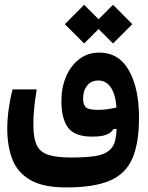

<svg xmlns="http://www.w3.org/2000/svg" viewBox="-20 -571 626 812"><path d="M260.3 221.7Q163.1 221.7 108.6 190.4Q54.2 159.2 32.5 103.3Q10.7 47.4 10.7 -26.9Q10.7 -68.4 17.3 -113.8Q23.9 -159.2 33.2 -192.9H135.3Q128.4 -151.4 124.8 -116Q121.1 -80.6 121.1 -43Q121.1 10.7 134.5 41Q147.9 71.3 182.9 83.3Q217.8 95.2 281.7 95.2Q338.9 95.2 380.1 89.4Q421.4 83.5 443.8 63.5Q460.4 48.8 466.3 25.9Q472.2 2.9 473.1 -25.9L460.4 -25.4Q449.7 -8.8 429.2 -1Q408.7 6.8 369.1 6.8Q296.4 6.8 268.1 -30.8Q239.7 -68.4 239.7 -144Q239.7 -201.7 259.8 -248Q279.8 -294.4 315.9 -321.5Q352.1 -348.6 399.9 -348.6Q482.4 -348.6 525.1 -273.2Q567.9 -197.8 567.9 -73.7Q567.9 34.2 539.8 99.1Q511.7 164.1 444.6 192.9Q377.4 221.7 260.3 221.7ZM472.7 -116.7Q468.3 -173.3 448.2 -201.9Q428.2 -230.5 396 -230.5Q365.7 -230.5 348.6 -209Q331.5 -187.5 331.5 -154.8Q331.5 -126.5 344 -116.5Q356.4 -106.4 394 -106.4Q433.6 -106.4 472.7 -116.7ZM458 -387.2 397 -448.2 335.9 -387.2 254.4 -468.8 335.9 -550.8 397 -489.7 458 -550.8 539.6 -468.8Z"/></svg>

Font: CaskaydiaCove NFP SemiBold
Style: Regular
Weight: 600
Designer: Aaron Bell
Foundry: Saja Typeworks
Version: Version 2111.001; VTT 6.35;Nerd Fonts 3.1.1